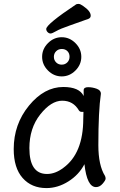

<svg xmlns="http://www.w3.org/2000/svg" viewBox="-20 -936 615 980"><path d="M220 -48Q262 -48 303 -79Q405 -153 405 -330L406 -365H397Q388 -365 383 -372Q354 -422 297.5 -422Q241 -422 185.5 -352Q130 -282 130 -180Q130 -48 220 -48ZM217 24Q141 24 95.5 -27.5Q50 -79 50 -175Q50 -302 128 -397Q206 -492 303 -492Q385 -492 407 -446V-475Q407 -491 429.5 -491Q452 -491 473.5 -483Q495 -475 495 -458Q482 -368 482 -195Q482 -92 516 -38Q519 -32 519 -24Q519 -16 504 1.5Q489 19 470 19Q424 19 411 -98Q383 -44 329 -10Q275 24 217 24ZM255 -646Q255 -629 266.5 -617.5Q278 -606 295 -606Q312 -606 323.5 -617.5Q335 -629 335 -646.5Q335 -664 324 -675Q313 -686 295.5 -686Q278 -686 266.5 -674.5Q255 -663 255 -646ZM365 -576Q335 -546 295 -546Q255 -546 225 -576Q195 -606 195 -646Q195 -686 225 -716Q255 -746 295 -746Q335 -746 365 -716Q395 -686 395 -646Q395 -606 365 -576ZM216 -788Q216 -812 369 -914Q373 -916 381.5 -916Q390 -916 405 -905Q443 -879 443 -856Q443 -845 432 -840Q383 -822 335 -805.5Q287 -789 266.5 -777Q246 -765 238 -765Q230 -765 223 -772Q216 -779 216 -788Z"/></svg>

Font: LXGW WenKai Medium
Style: Regular
Weight: 500
Designer: LXGW / Fontworks Inc.
Foundry: LXGW / Fontworks Inc.
Version: Version 1.501; October 10, 2024